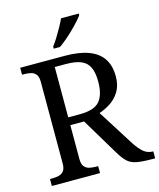

<svg xmlns="http://www.w3.org/2000/svg" viewBox="-134 -1025 929 1120"><g transform="rotate(-15 331.0 -465.5)"><path d="M38 0V-42H51Q73 -42 91.5 -46.5Q110 -51 121.5 -65.5Q133 -80 133 -109V-604Q133 -634 121.5 -648.5Q110 -663 91.5 -667.5Q73 -672 51 -672H38V-714H307Q394 -714 451 -692.5Q508 -671 536 -628.5Q564 -586 564 -521Q564 -468 542 -431.5Q520 -395 486.5 -373Q453 -351 417 -339L554 -122Q580 -82 604 -62Q628 -42 659 -42H662V0H648Q586 0 551.5 -6.5Q517 -13 496 -32.5Q475 -52 452 -90L317 -315H234V-109Q234 -80 245.5 -65.5Q257 -51 275.5 -46.5Q294 -42 316 -42H329V0ZM304 -362Q392 -362 424.5 -401Q457 -440 457 -518Q457 -572 442 -604.5Q427 -637 393 -651.5Q359 -666 302 -666H234V-362ZM256 -784Q271 -803 287 -829Q303 -855 318 -882Q333 -909 343 -931H450V-921Q441 -908 423 -888Q405 -868 382.5 -846Q360 -824 337 -804.5Q314 -785 294 -771H256Z"/></g></svg>

Font: Noto Serif Kannada
Style: Regular
Weight: 400
Designer: Universal Thirst, Indian Type Foundry and the Monotype Design Team
Foundry: Monotype Imaging Inc.
Version: Version 2.003